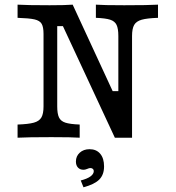

<svg xmlns="http://www.w3.org/2000/svg" viewBox="-20 -591 754 824"><path d="M250 -478.9H225.6V-134.5Q225.6 -102.7 233.2 -86.9Q240.7 -71.1 260.6 -64.6Q280.6 -58.1 322 -56.5V0Q290.6 -2.4 200.5 -2.4Q97.6 -2.4 55.4 0V-56.5Q102.1 -58.1 125.3 -64.6Q148.6 -71.1 157.7 -87Q166.8 -102.8 166.8 -134.5V-445.2Q166.8 -475 158.8 -488.7Q150.9 -502.4 128.4 -507.7Q105.9 -512.9 55.4 -514.5V-571Q95.4 -568.5 193.2 -568.5Q260.8 -568.5 291.9 -571L463.5 -199.9H487.9V-436.5Q487.9 -468.2 480.3 -484.1Q472.8 -499.9 452.9 -506.4Q432.9 -512.9 391.5 -514.5V-571Q422.9 -568.5 513 -568.5Q616.7 -568.5 658.1 -571V-514.5Q611.4 -512.9 588.2 -506.4Q564.9 -499.8 555.8 -484Q546.7 -468.1 546.7 -436.5V0H472.9ZM382.5 143.1Q382.5 137.4 378.4 133.8Q374.4 130.2 368 130.2Q362.4 130.2 355.6 133.4Q351.4 135.1 347.1 136.3Q342.8 137.5 337.7 137.5Q323.4 137.5 314.6 128.1Q305.8 118.6 305.8 102.1Q305.8 79.3 322.2 64.3Q338.7 49.3 364.4 49.3Q393.5 49.3 410 68.8Q426.6 88.3 426.6 123.2Q426.6 158.8 406.1 179.5Q385.6 200.1 338.3 212.8L326.5 183.5Q353.9 176.5 368.2 166.2Q382.5 155.8 382.5 143.1Z"/></svg>

Font: Playfair Micro SmCond SmLight
Style: Regular
Weight: 360
Width: 4
Designer: Claus Eggers Sørensen
Foundry: Claus Eggers Sørensen
Version: Version 2.100;Glyphs 3.2 (3219)